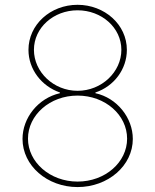

<svg xmlns="http://www.w3.org/2000/svg" viewBox="-20 -757 637 787"><path d="M297.9 9.8C423.3 9.8 524.4 -78.1 524.4 -187.5C524.4 -273.9 460 -355.5 371.1 -375V-377.9C447.3 -403.3 500 -473.1 500 -552.7C500 -656.7 408.2 -737.3 297.9 -737.3C186.5 -737.3 96.7 -655.8 96.7 -552.7C96.7 -472.7 150.4 -403.8 225.6 -377.9V-375C136.2 -354.5 72.3 -273.9 72.3 -187.5C72.3 -78.1 173.3 9.8 297.9 9.8ZM297.9 -12.7C185.1 -12.7 94.7 -92.3 94.7 -188.5C94.7 -285.6 184.6 -365.2 297.9 -365.2C411.6 -365.2 501 -285.6 501 -188.5C501 -92.3 411.6 -12.7 297.9 -12.7ZM297.9 -384.8C199.7 -384.8 119.1 -461.9 119.1 -552.7C119.1 -643.6 199.7 -714.8 297.9 -714.8C396.5 -714.8 477.5 -643.6 477.5 -552.7C477.5 -461.9 396.5 -384.8 297.9 -384.8Z"/></svg>

Font: Raveo Thin
Style: Regular
Weight: 100
Designer: Jakub Foglar, Rasmus Andersson (Inter)
Foundry: Jakubfoglar.com
Version: Version 1.100;Glyphs 3.2.3 (3260)